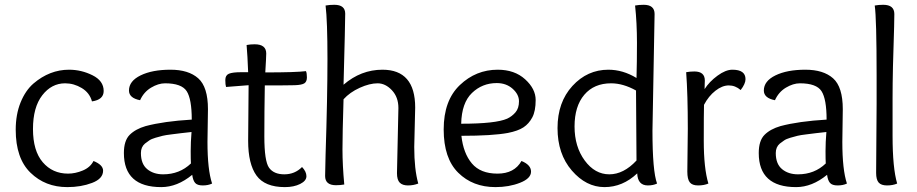

<svg xmlns="http://www.w3.org/2000/svg" viewBox="-20 -763 3786 793"><path d="M261.2 -45.9Q291 -45.9 322 -58.8Q353 -71.8 366.2 -98.1Q405.8 -82 405.8 -58.1Q405.8 -24.9 360.4 -7.6Q314.9 9.8 257.8 9.8Q167 9.8 106 -49.6Q44.9 -108.9 44.9 -227.1Q44.9 -290 64.9 -339.6Q85 -389.2 118.2 -418Q185.1 -475.1 265.1 -475.1Q315.9 -475.1 362.1 -452.1Q408.2 -429.2 408.2 -387.2Q408.2 -351.1 359.9 -344.2Q350.1 -379.9 317.6 -399.4Q285.2 -418.9 249 -418.9Q192.9 -418.9 154.5 -369.4Q116.2 -319.8 116.2 -230Q116.2 -140.1 156.5 -93Q196.8 -45.9 261.2 -45.9Z M838.9 -312 836.9 -176.8Q836.9 -62 856 -4.9Q839.8 2.9 817.4 2.9Q794.9 2.9 785.9 -7.6Q776.9 -18.1 773.9 -41Q711.9 9.8 646 9.8Q491.7 9.8 491.7 -130.9Q491.7 -182.1 515.6 -206.1Q539.6 -230 581.5 -242.2Q656.7 -262.2 772 -269Q772 -354 751 -386.5Q730 -418.9 661.6 -418.9Q633.8 -418.9 603.8 -400.9Q573.7 -382.8 558.6 -349.1Q512.7 -357.9 512.7 -389.2Q512.7 -428.2 560.8 -451.7Q608.9 -475.1 684.1 -475.1Q758.8 -475.1 798.8 -439.5Q838.9 -403.8 838.9 -312ZM771 -217.8Q741.7 -214.8 727.3 -212.9Q712.9 -210.9 688.2 -208Q663.6 -205.1 651.6 -202.1Q639.6 -199.2 622.3 -194.1Q605 -189 596.4 -182.9Q587.9 -176.8 578.6 -169.9Q562 -155.8 562 -130.9Q562 -85.9 587.9 -64.5Q613.8 -43 653.8 -43Q721.7 -43 768.6 -87.9Q767.6 -102.1 767.6 -139.2Q767.6 -175.8 771 -217.8Z M1006.8 -411.1Q1003.4 -411.1 913.6 -403.8Q910.6 -413.1 910.6 -432.6Q910.6 -452.1 925.5 -458.5Q940.4 -464.8 976.6 -464.8H1004.9Q1002.4 -532.2 998.5 -577.1Q1013.7 -580.1 1031.7 -580.1Q1079.6 -580.1 1079.6 -542Q1079.6 -527.8 1075.7 -463.9Q1202.6 -463.9 1243.7 -469.2Q1247.6 -460.9 1247.6 -443.4Q1247.6 -425.8 1237.1 -418.9Q1226.6 -412.1 1198 -411.1Q1169.4 -410.2 1073.7 -410.2Q1071.8 -301.8 1071.8 -199.7Q1071.8 -97.2 1091.3 -70.1Q1110.8 -43 1154.3 -43Q1197.8 -43 1227.5 -73.2Q1245.6 -54.2 1245.6 -35.2Q1245.6 -16.1 1219.7 -3.2Q1193.8 9.8 1156.7 9.8Q1073.7 9.8 1039.3 -38.1Q1004.9 -85.9 1004.9 -181.2Q1006.8 -361.8 1006.8 -411.1Z M1619.6 -47.9 1625.5 -316.9Q1625.5 -361.8 1598.6 -390.4Q1571.8 -418.9 1539.6 -418.9Q1506.8 -418.9 1465.8 -400.4Q1424.8 -381.8 1398.9 -353Q1394.5 -210.9 1394.5 -146Q1394.5 -81.1 1401.9 -1Q1385.7 2 1367.7 2Q1322.8 2 1322.8 -36.1Q1322.8 -43.9 1324.7 -124Q1332.5 -361.8 1332.5 -519.5Q1332.5 -676.8 1324.7 -740.2Q1340.8 -743.2 1360.8 -743.2Q1405.8 -743.2 1405.8 -706.5Q1405.8 -669.9 1398.9 -413.1Q1470.7 -475.1 1559.6 -475.1Q1694.8 -475.1 1694.8 -318.8L1690.9 -155.8Q1690.9 -64 1707.5 -4.9Q1687.5 2.9 1665 2.9Q1642.6 2.9 1631.1 -8.5Q1619.6 -20 1619.6 -47.9Z M2035.6 -475.1Q2105.5 -475.1 2148.9 -435.5Q2192.4 -396 2192.4 -350.1Q2192.4 -304.2 2178.5 -278.1Q2164.6 -252 2142.1 -237.1Q2119.6 -222.2 2077.6 -213.9Q2013.7 -202.1 1885.7 -202.1Q1893.6 -129.9 1929 -87.9Q1964.4 -45.9 2034.7 -45.9Q2104.5 -45.9 2133.8 -98.1Q2173.3 -82 2173.3 -54.2Q2173.3 -25.9 2127.9 -8.1Q2082.5 9.8 2026.4 9.8Q1932.6 9.8 1872.6 -49.6Q1812.5 -108.9 1812.5 -228.5Q1812.5 -348.1 1879.2 -411.6Q1945.8 -475.1 2035.6 -475.1ZM2031.7 -419.9Q1971.7 -419.9 1929.2 -378.9Q1886.7 -337.9 1884.8 -252Q2027.3 -252 2074.7 -272.9Q2094.7 -282.2 2109.1 -299.1Q2123.5 -315.9 2123.5 -344.7Q2123.5 -373 2097.2 -396.5Q2070.8 -419.9 2031.7 -419.9Z M2683.6 -705.1 2674.8 -223.1Q2674.8 -56.2 2693.8 -4.9Q2677.7 2.9 2655.8 2.9Q2613.8 2.9 2611.8 -46.9Q2551.8 9.8 2476.6 9.8Q2400.9 9.8 2341.8 -58.6Q2282.7 -127 2282.7 -233.9Q2282.7 -340.8 2344.2 -408Q2405.8 -475.1 2492.7 -475.1Q2552.7 -475.1 2608.9 -440.9Q2610.8 -504.9 2610.8 -586.4Q2610.8 -668 2603 -740.2Q2618.7 -743.2 2638.7 -743.2Q2683.6 -743.2 2683.6 -705.1ZM2606.9 -389.2Q2553.7 -418.9 2503.9 -418.9Q2433.6 -418.9 2393.3 -371.6Q2353 -324.2 2353 -240.7Q2353 -157.2 2395 -100.1Q2437 -43 2496.6 -43Q2555.7 -43 2608.9 -100.1Q2606.9 -357.9 2606.9 -389.2Z M2818.8 -54.2 2820.8 -231Q2820.8 -374 2814 -464.8Q2830.1 -467.8 2848.1 -467.8Q2891.1 -467.8 2891.1 -430.2Q2891.1 -428.2 2890.6 -416.5Q2890.1 -404.8 2890.1 -395Q2909.7 -425.8 2943.4 -450.4Q2977.1 -475.1 3004.9 -475.1Q3059.1 -475.1 3059.1 -436Q3059.1 -417 3039.1 -391.1Q3017.1 -410.2 2990.2 -410.2Q2962.9 -410.2 2934.8 -388.2Q2906.7 -366.2 2887.7 -330.1Q2886.7 -295.9 2886.7 -182.1Q2886.7 -67.9 2905.8 -4.9Q2887.7 2.9 2863.3 2.9Q2838.9 2.9 2828.9 -10Q2818.8 -22.9 2818.8 -54.2Z M3460.9 -312 3459 -176.8Q3459 -62 3478 -4.9Q3461.9 2.9 3439.5 2.9Q3417 2.9 3408 -7.6Q3398.9 -18.1 3396 -41Q3334 9.8 3268.1 9.8Q3113.8 9.8 3113.8 -130.9Q3113.8 -182.1 3137.7 -206.1Q3161.6 -230 3203.6 -242.2Q3278.8 -262.2 3394 -269Q3394 -354 3373 -386.5Q3352.1 -418.9 3283.7 -418.9Q3255.9 -418.9 3225.8 -400.9Q3195.8 -382.8 3180.7 -349.1Q3134.8 -357.9 3134.8 -389.2Q3134.8 -428.2 3182.9 -451.7Q3231 -475.1 3306.2 -475.1Q3380.9 -475.1 3420.9 -439.5Q3460.9 -403.8 3460.9 -312ZM3393.1 -217.8Q3363.8 -214.8 3349.4 -212.9Q3335 -210.9 3310.3 -208Q3285.6 -205.1 3273.7 -202.1Q3261.7 -199.2 3244.4 -194.1Q3227.1 -189 3218.5 -182.9Q3210 -176.8 3200.7 -169.9Q3184.1 -155.8 3184.1 -130.9Q3184.1 -85.9 3210 -64.5Q3235.8 -43 3275.9 -43Q3343.8 -43 3390.6 -87.9Q3389.6 -102.1 3389.6 -139.2Q3389.6 -175.8 3393.1 -217.8Z M3598.6 -48.8 3600.6 -335V-451.2Q3600.6 -687 3592.8 -740.2Q3608.9 -743.2 3627.9 -743.2Q3673.8 -743.2 3673.8 -705.1Q3673.8 -701.2 3672.9 -651.9Q3666.5 -470.2 3666.5 -357.9V-202.1Q3666.5 -68.8 3685.5 -4.9Q3667.5 2.9 3643.6 2.9Q3619.6 2.9 3609.1 -9Q3598.6 -21 3598.6 -48.8Z"/></svg>

Font: Sukar
Style: Regular
Weight: 400
Designer: Dario Muhafara - Ghiath Alsory
Foundry: Dario Muhafara - Ghiath Alsory
Version: Version 1.00 March 17, 2016, initial release